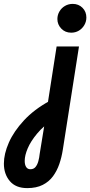

<svg xmlns="http://www.w3.org/2000/svg" viewBox="-89 -749 464 987"><path d="M51 218Q-8 218 -38.5 182Q-69 146 -69 92Q-69 42 -43.5 -16Q-18 -74 34.5 -130.5Q87 -187 166 -230L187 -137Q135 -102 102 -62.5Q69 -23 53.5 13.5Q38 50 38 78Q38 98 45.5 109.5Q53 121 67 121Q84 121 93.5 109.5Q103 98 108 80Q113 62 115 42L147 -154L152 -189L202 -510H317L234 20Q228 59 216 94Q204 129 183.5 157Q163 185 130.5 201.5Q98 218 51 218ZM277 -581Q246 -581 226 -602Q206 -623 206 -651Q206 -672 216.5 -690Q227 -708 245 -718.5Q263 -729 285 -729Q315 -729 335 -709Q355 -689 355 -659Q355 -638 344.5 -620Q334 -602 316.5 -591.5Q299 -581 277 -581Z"/></svg>

Font: MuseoModerno Medium
Style: Italic
Weight: 500
Italic angle: -9°
Designer: Pablo Cosgaya, Héctor Gatti, Marcela Romero, and the Authors of The MuseoModerno Project.
Foundry: Omnibus-Type Team
Version: Version 1.003